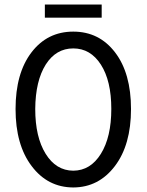

<svg xmlns="http://www.w3.org/2000/svg" viewBox="-20 -806 640 838"><path d="M175.8 -729V-786.1H423.8V-729ZM299.8 -61Q375 -61.5 420.4 -134.8Q465.8 -208 465.8 -330.6Q465.8 -453.1 420.4 -523.9Q375 -594.7 299.8 -594.7Q224.6 -594.7 179.7 -524.4Q134.8 -453.1 133.8 -330.6Q133.8 -208 179.2 -134.8Q224.6 -61.5 299.8 -61ZM299.8 12.2Q188 11.7 118.2 -81.1Q47.9 -173.8 47.9 -330.1Q47.9 -486.3 117.2 -577.1Q186.5 -668 299.8 -668Q413.1 -668 482.4 -577.1Q551.8 -486.3 551.8 -330.1Q551.8 -173.8 481.4 -81.1Q411.1 11.7 299.8 12.2Z"/></svg>

Font: SourceCodePro-Regular
Style: Regular
Weight: 400
Monospace: yes
Designer: Paul D. Hunt
Foundry: Adobe Systems Incorporated
Version: Version 1.009;PS 1.000;hotconv 1.0.70;makeotf.lib2.5.5900